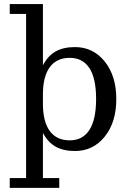

<svg xmlns="http://www.w3.org/2000/svg" viewBox="-20 -731 640 946"><path d="M191.5 -266V-219.5Q191.5 -131.5 225.2 -85.5Q259 -39.5 323.5 -39.5Q387.5 -39.5 420.5 -90.8Q453.5 -142 453.5 -243Q453.5 -345 420.5 -395.5Q387.5 -446 323.5 -446Q259 -446 225.2 -400Q191.5 -354 191.5 -266ZM108.5 -662.5H28V-711H191.5V-409.5Q216.5 -456.5 254.5 -477.8Q292.5 -499 349.5 -499Q439 -499 496 -428Q553 -357 553 -243Q553 -128.5 496 -57.8Q439 13 349.5 13Q292.5 13 254.5 -8.2Q216.5 -29.5 191.5 -76V146.5H272V194.5H28V146.5H108.5Z"/></svg>

Font: MM Phetkon
Style: Regular
Weight: 400
Designer: Khon Soe Zaw Thu
Version: Version 1.00 July 15, 2016, initial release